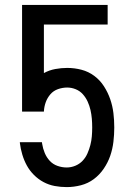

<svg xmlns="http://www.w3.org/2000/svg" viewBox="-20 -755 540 783"><path d="M252 8Q227 8 203 3.5Q179 -1 157.5 -12.5Q136 -24 118.5 -41.5Q101 -59 89.5 -80Q78 -101 71 -124.5Q64 -148 61 -172V-175H151L152 -168Q155 -149 162.5 -131Q170 -113 183 -99Q196 -85 214.5 -78.5Q233 -72 252 -72Q270 -72 287 -79Q304 -86 316.5 -99Q329 -112 336.5 -129Q344 -146 348.5 -163.5Q353 -181 354.5 -199Q356 -217 356 -235Q356 -253 354.5 -271Q353 -289 349 -306.5Q345 -324 337.5 -340.5Q330 -357 318 -370.5Q306 -384 289 -391Q272 -398 254 -398Q235 -398 216.5 -391.5Q198 -385 185.5 -370.5Q173 -356 166.5 -338Q160 -320 159 -300H70V-735H419V-655H159V-457Q181 -469 205.5 -473.5Q230 -478 254 -478Q284 -478 312.5 -470.5Q341 -463 364.5 -445.5Q388 -428 404 -403Q420 -378 429.5 -350.5Q439 -323 442.5 -294Q446 -265 446 -235Q446 -206 442.5 -176.5Q439 -147 429.5 -119.5Q420 -92 403 -67Q386 -42 362.5 -24.5Q339 -7 310 0.5Q281 8 252 8Z"/></svg>

Font: Iosevka SS18 Medium
Style: Regular
Weight: 500
Monospace: yes
Designer: Belleve Invis
Foundry: Belleve Invis
Version: Version 25.1.1; ttfautohint (v1.8.4)